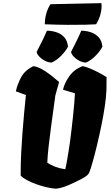

<svg xmlns="http://www.w3.org/2000/svg" viewBox="-20 -1170 686 1201"><path d="M330.1 10.3Q303.7 8.8 271.5 1.2Q239.3 -6.3 207 -17.8Q174.8 -29.3 148.9 -43.2Q123 -57.1 109.4 -71.8V-95.2Q109.4 -148.4 112.5 -212.4Q115.7 -276.4 120.6 -339.8Q125.5 -403.3 130.4 -456.5Q135.3 -509.8 138.7 -542.2Q142.1 -574.7 142.1 -575.7L79.1 -598.6Q88.9 -643.6 112.5 -687.3Q136.2 -731 189 -756.3Q222.2 -752 264.4 -723.6Q306.6 -695.3 349.6 -657.2V-656.7L326.2 -573.2L300.3 -383.8Q291 -315.9 284.2 -254.6Q277.3 -193.4 275.9 -151.9Q298.3 -137.2 326.7 -126.5Q355 -115.7 388.2 -111.3Q392.6 -127.9 398.2 -159.7Q403.8 -191.4 409.4 -226.6Q415 -261.7 418.5 -287.6Q422.4 -316.9 427.2 -357.9Q432.1 -398.9 436.8 -442.6Q441.4 -486.3 444.6 -524.7Q447.8 -563 448.7 -586.4L374 -608.9Q383.8 -652.3 414.6 -694.6Q445.3 -736.8 496.1 -756.3Q512.2 -753.9 537.8 -743.7Q563.5 -733.4 592.3 -718.8Q621.1 -704.1 646.5 -688Q646.5 -656.2 646.2 -640.6Q646 -625 646 -613.8Q646 -610.8 645.5 -603.5Q644 -562 635.5 -504.6Q627 -447.3 614 -384.3Q601.1 -321.3 586.9 -262.5Q572.8 -203.6 560.1 -158.7Q547.4 -113.8 539.1 -92.8Q533.7 -78.6 516.8 -66.9Q500 -55.2 480.2 -45.7Q460.4 -36.1 444.8 -28.3Q410.6 -11.7 383.5 -2Q356.4 7.8 330.1 10.3ZM517.1 -778.3Q483.9 -780.8 456.1 -802.5Q428.2 -824.2 424.3 -845.2Q439.5 -875 456.8 -909.2Q474.1 -943.4 488.3 -978Q516.1 -978 545.2 -969.2Q574.2 -960.4 595.5 -938.7Q616.7 -917 620.6 -877.9Q604 -846.7 575.2 -818.6Q546.4 -790.5 517.1 -778.3ZM301.8 -778.3Q268.6 -780.8 240.7 -802.5Q212.9 -824.2 209 -845.2Q228.5 -882.8 243.7 -913.1Q258.8 -943.4 273.4 -978Q301.8 -978 330.6 -969.2Q359.4 -960.4 380.4 -938.7Q401.4 -917 405.3 -877.9Q388.7 -846.7 359.9 -818.6Q331.1 -790.5 301.8 -778.3ZM260.3 -1018.1Q260.3 -1052.7 269.8 -1086.2Q279.3 -1119.6 295.9 -1143.6L614.3 -1150.4Q618.2 -1121.1 609.6 -1085.7Q601.1 -1050.3 581.1 -1018.1Q564 -1016.6 516.8 -1015.4Q469.7 -1014.2 403.3 -1014.6Q336.9 -1015.1 260.3 -1018.1Z"/></svg>

Font: Fruktur
Style: Italic
Weight: 400
Italic angle: -8°
Designer: Viktoriya Grabowska, Eben Sorkin
Foundry: Viktoriya Grabowska
Version: Version 1.008; ttfautohint (v1.8.4.7-5d5b)